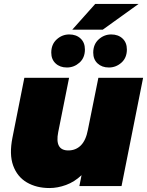

<svg xmlns="http://www.w3.org/2000/svg" viewBox="-20 -940 743 970"><path d="M230 10Q164 10 115.5 -18.5Q67 -47 46.5 -103.5Q26 -160 43 -245L103 -547H329L274 -272Q256 -180 325 -180Q363 -180 388.5 -205.5Q414 -231 424 -284L477 -547H703L594 0H381L392 -55Q356 -21 313.5 -5.5Q271 10 230 10ZM318 -599Q283 -599 261 -619.5Q239 -640 239 -674Q239 -716 266.5 -741Q294 -766 330 -766Q365 -766 387 -745.5Q409 -725 409 -690Q409 -648 381.5 -623.5Q354 -599 318 -599ZM530 -599Q495 -599 473 -619.5Q451 -640 451 -674Q451 -716 478.5 -741Q506 -766 542 -766Q577 -766 599 -745.5Q621 -725 621 -690Q621 -648 593.5 -623.5Q566 -599 530 -599ZM345 -790 461 -920H680L499 -790Z"/></svg>

Font: Montserrat Black
Style: Italic
Weight: 900
Italic angle: -11.3°
Designer: Julieta Ulanovsky
Foundry: Julieta Ulanovsky
Version: Version 9.000; ttfautohint (v1.8.4.7-5d5b)